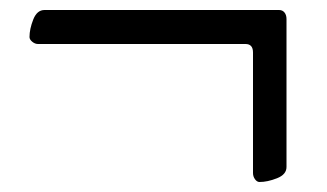

<svg xmlns="http://www.w3.org/2000/svg" viewBox="-20 -406 654 384"><path d="M486 -60V-301Q486 -318 471 -318H56Q50 -318 44.5 -322.5Q39 -327 39 -332Q39 -348 46.5 -367Q54 -386 69 -386H538Q545 -386 549 -381Q553 -376 553 -368V-72Q553 -57 534 -49.5Q515 -42 499 -42Q494 -42 490 -47.5Q486 -53 486 -60Z"/></svg>

Font: EB Garamond SemiBold
Style: Regular
Weight: 600
Designer: Georg Duffner and Octavio Pardo
Foundry: Georg Duffner
Version: Version 1.000